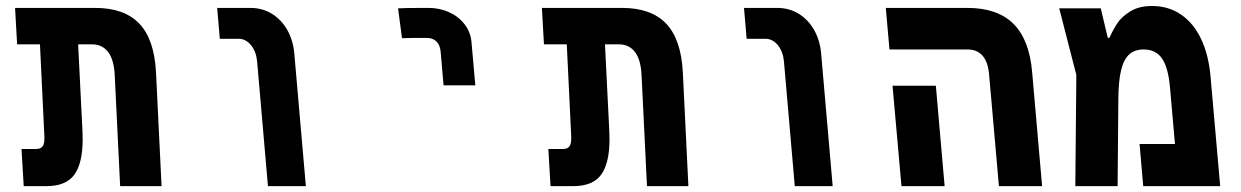

<svg xmlns="http://www.w3.org/2000/svg" viewBox="-20 -636 4240 656"><path d="M294.5 -484.5H247L261.5 -193.5Q262.5 -170.5 262.5 -161Q262.5 -78.5 234 -39.2Q205.5 0 138.5 0H61L53.5 -127H104Q120 -127 126.5 -137.2Q133 -147.5 131.5 -173.5L116.5 -484.5H38.5L31.5 -609H305Q404.5 -609 455.8 -555.5Q507 -502 513 -389.5L532 0H390.5L372 -379Q369.5 -432 349.5 -458.2Q329.5 -484.5 294.5 -484.5Z M795 -503.5H731L722 -609H835Q876.5 -609 909.2 -588.8Q942 -568.5 961.8 -533.2Q981.5 -498 985.5 -454L1025 0H895.5L858.5 -426Q855.5 -459.5 837.8 -481.5Q820 -503.5 795 -503.5Z M1444 -609Q1355 -609 1340 -607.5L1353.5 -505.5Q1372.5 -506.5 1437.5 -506.5Q1458.5 -506.5 1471 -494.5Q1483.5 -482.5 1485.5 -459.5L1495.5 -344.5H1604L1591 -491.5Q1588 -526.5 1567.2 -553.2Q1546.5 -580 1514 -594.5Q1481.5 -609 1444 -609Z M2094.5 -484.5H2047L2061.5 -193.5Q2062.5 -170.5 2062.5 -161Q2062.5 -78.5 2034 -39.2Q2005.5 0 1938.5 0H1861L1853.5 -127H1904Q1920 -127 1926.5 -137.2Q1933 -147.5 1931.5 -173.5L1916.5 -484.5H1838.5L1831.5 -609H2105Q2204.5 -609 2255.8 -555.5Q2307 -502 2313 -389.5L2332 0H2190.5L2172 -379Q2169.5 -432 2149.5 -458.2Q2129.5 -484.5 2094.5 -484.5Z M2595 -503.5H2531L2522 -609H2635Q2676.5 -609 2709.2 -588.8Q2742 -568.5 2761.8 -533.2Q2781.5 -498 2785.5 -454L2825 0H2695.5L2658.5 -426Q2655.5 -459.5 2637.8 -481.5Q2620 -503.5 2595 -503.5Z M3286 -467H3019L3006.5 -609H3285Q3387.5 -609 3442.2 -555Q3497 -501 3506.5 -389.5L3540.5 0H3393L3359.5 -380.5Q3356 -424 3337.2 -445.5Q3318.5 -467 3286 -467ZM3029.5 -343H3177.5L3207.5 0H3060Z M4116 -374.5 4149 0H3886L3873.5 -144H3994.5L3977.5 -337Q3971.5 -405.5 3950.2 -436.2Q3929 -467 3887.5 -467Q3856.5 -467 3837.8 -449.8Q3819 -432.5 3810.2 -395.5Q3801.5 -358.5 3801 -297.5L3798.5 0H3654L3657.5 -380L3599 -607.5H3741L3764.5 -508L3769.5 -505.5Q3783.5 -535 3797.5 -556.5Q3811.5 -578 3841.2 -596.8Q3871 -615.5 3916 -615.5Q3972.5 -615.5 4015.2 -586.2Q4058 -557 4083.8 -502.8Q4109.5 -448.5 4116 -374.5Z"/></svg>

Font: JuliaMono ExtraBold
Style: Italic
Weight: 800
Italic angle: -9°
Monospace: yes
Designer: cormullion
Foundry: corm
Version: Version 0.057; ttfautohint (v1.8.4)